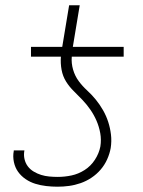

<svg xmlns="http://www.w3.org/2000/svg" viewBox="-20 -697 540 725"><path d="M197 8Q176 8 154.5 5.5Q133 3 113.5 -3Q94 -9 77 -20.5Q60 -32 48.5 -48Q37 -64 32.5 -85Q28 -106 32 -127V-129H72V-128Q69 -112 72.5 -96.5Q76 -81 85 -69Q94 -57 107.5 -49Q121 -41 135.5 -36.5Q150 -32 166 -30.5Q182 -29 198 -29Q224 -29 250 -34.5Q276 -40 299.5 -55Q323 -70 338.5 -94Q354 -118 359 -144Q363 -170 358.5 -194.5Q354 -219 344.5 -241Q335 -263 321.5 -282.5Q308 -302 292 -319Q276 -336 259 -352.5Q242 -369 229.5 -389Q217 -409 212.5 -433.5Q208 -458 210 -483H97V-520H215L241 -677H281L255 -520H447V-483H251Q249 -458 256 -434Q263 -410 277 -391Q291 -372 309 -355.5Q327 -339 342 -320.5Q357 -302 369 -281Q381 -260 388.5 -237Q396 -214 399 -189Q402 -164 398 -138Q394 -116 384.5 -95Q375 -74 360 -56.5Q345 -39 325.5 -26Q306 -13 284.5 -5.5Q263 2 241 5Q219 8 197 8Z"/></svg>

Font: Iosevka SS18 Extralight
Style: Italic
Weight: 200
Italic angle: -9°
Monospace: yes
Designer: Belleve Invis
Foundry: Belleve Invis
Version: Version 25.1.1; ttfautohint (v1.8.4)